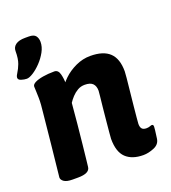

<svg xmlns="http://www.w3.org/2000/svg" viewBox="-138 -821 829 929"><g transform="rotate(-20 276.0 -356.5)"><path d="M116 -721Q142 -721 151.5 -708.5Q161 -696 161 -677Q161 -652 147 -626.5Q133 -601 112.5 -579.5Q92 -558 71.5 -545Q51 -532 38 -532Q25 -532 9.5 -537Q-6 -542 -5 -554Q-4 -563 5 -576.5Q14 -590 23 -613.5Q32 -637 32 -677Q32 -697 48.5 -709Q65 -721 97 -721ZM363 -531Q430 -531 462.5 -500Q495 -469 495 -404Q495 -397 492.5 -370.5Q490 -344 486 -307.5Q482 -271 478.5 -235Q475 -199 472.5 -173Q470 -147 470 -142Q470 -125 477 -117Q484 -109 500 -109Q510 -109 518 -112Q526 -115 529 -115Q537 -115 537 -104Q537 -102 535.5 -86Q534 -70 530 -44Q526 -16 497 -4Q468 8 442 8Q384 8 352.5 -22Q321 -52 321 -119Q321 -126 323.5 -151Q326 -176 329 -209.5Q332 -243 335.5 -275.5Q339 -308 341.5 -331.5Q344 -355 344 -359Q344 -383 331.5 -396Q319 -409 290 -409Q270 -409 253.5 -399.5Q237 -390 224 -376Q211 -362 202 -348Q198 -298 192.5 -243Q187 -188 182 -139.5Q177 -91 173.5 -60.5Q170 -30 170 -30Q167 2 107 2H79Q49 2 35.5 -7.5Q22 -17 22 -29Q32 -122 38.5 -185.5Q45 -249 49 -289.5Q53 -330 55.5 -354Q58 -378 59 -390.5Q60 -403 60 -411Q60 -419 60 -428Q60 -446 59 -459.5Q58 -473 58 -484Q58 -495 73.5 -503Q89 -511 115.5 -515.5Q142 -520 174 -520Q194 -520 200.5 -495.5Q207 -471 207 -443Q207 -429 206 -416Q205 -403 204 -395L188 -423Q198 -446 224.5 -471.5Q251 -497 287.5 -514Q324 -531 363 -531Z"/></g></svg>

Font: Asap VF Beta
Style: Italic
Weight: 400
Italic angle: -6°
Designer: Pablo Cosgaya
Foundry: Pablo Cosgaya
Version: Version 1.007